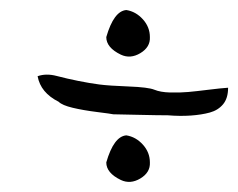

<svg xmlns="http://www.w3.org/2000/svg" viewBox="-20 -472 475 383"><path d="M206 -244Q202 -245 174 -248.5Q146 -252 125 -257Q104 -262 97 -269Q61 -287 55 -320Q72 -326 93 -320.5Q114 -315 136.5 -310.5Q159 -306 178 -303.5Q197 -301 236.5 -299.5Q276 -298 288 -293Q300 -288 319.5 -287.5Q339 -287 355.5 -288.5Q372 -290 396 -293Q420 -296 435 -297Q435 -276 425 -264Q415 -252 398.5 -247.5Q382 -243 360.5 -241.5Q339 -240 315 -242Q296 -242 253.5 -243Q211 -244 206 -244ZM279 -148Q280 -128 260 -116Q240 -104 221 -113Q192 -127 192 -148Q207 -200 232 -202Q251 -199 265 -183.5Q279 -168 279 -148ZM279 -398Q280 -378 260 -366Q240 -354 221 -363Q192 -377 192 -398Q207 -450 232 -452Q251 -449 265 -433.5Q279 -418 279 -398Z"/></svg>

Font: Long Cang
Style: Regular
Weight: 400
Designer: ZhongQi
Foundry: ZhongQi
Version: Version 2.001